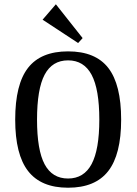

<svg xmlns="http://www.w3.org/2000/svg" viewBox="-20 -865 639 897"><path d="M51 -306Q51 -471 111 -548Q171 -625 298 -625Q426 -625 486 -547.5Q546 -470 546 -306Q546 -143 485.5 -65.5Q425 12 298 12Q172 12 111.5 -65.5Q51 -143 51 -306ZM444 -306Q444 -448 408 -515.5Q372 -583 298 -583Q224 -583 188.5 -516Q153 -449 153 -306Q153 -164 188.5 -97.5Q224 -31 298 -31Q372 -31 408 -98.5Q444 -166 444 -306ZM345 -664 179 -773 241 -845 366 -687Z"/></svg>

Font: Arya
Style: Regular
Weight: 400
Designer: Eduardo Rodriguez Tunni, Modular Infotech
Foundry: Eduardo Rodriguez Tunni, Modular Infotech
Version: Version 1.002